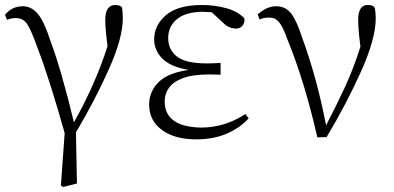

<svg xmlns="http://www.w3.org/2000/svg" viewBox="-20 -542 1573 766"><path d="M223 198 238 -11Q178 -225 129 -353Q103 -426 87 -448Q71 -470 43 -470Q25 -470 8 -463L0 -483Q27 -517 72 -517Q104 -517 129.5 -488.5Q155 -460 183 -374Q225 -261 275 -54Q362 -209 409 -358Q400 -426 400 -462Q400 -494 410.5 -508Q421 -522 439 -522Q462 -522 467 -511Q470 -493 470 -469Q470 -390 414 -265Q358 -140 283 -14L287 190L232 204Z M763 14Q677 14 626 -23.5Q575 -61 575 -125Q575 -177 613 -214.5Q651 -252 733 -263Q661 -275 628 -308Q595 -341 595 -385Q595 -441 642 -481.5Q689 -522 786 -522Q836 -522 882 -509.5Q928 -497 955 -469Q957 -450 947 -439Q937 -428 922 -428Q892 -428 868 -453L825 -493L792 -495Q722 -495 686.5 -466Q651 -437 651 -390Q651 -344 686 -316.5Q721 -289 806 -289Q829 -289 860 -291V-244Q832 -245 817 -245Q748 -245 709 -230Q670 -215 653.5 -191Q637 -167 637 -138Q637 -36 782 -33Q877 -33 959 -87L972 -70Q938 -32 885 -9Q832 14 763 14Z M1246 6Q1195 -218 1127 -384Q1109 -435 1093.5 -453.5Q1078 -472 1055 -472Q1031 -472 1016 -464L1008 -484Q1043 -517 1082 -517Q1119 -517 1141 -489Q1163 -461 1184 -396Q1244 -233 1281 -42Q1325 -127 1358 -198.5Q1391 -270 1418 -356Q1409 -425 1409 -462Q1409 -524 1449 -522Q1469 -522 1475 -511Q1479 -493 1479 -469Q1479 -387 1420 -256Q1361 -125 1283 5Z"/></svg>

Font: Minh Nguyen ExtraLight
Style: Regular
Weight: 250
Designer: Ryoko NISHIZUKA 西塚涼子 (kana & ideographs); Frank Grießhammer (Latin, Greek & Cyrillic); Wenlong ZHANG 张文龙 (bopomofo); San
Foundry: Adobe
Version: Version 1.100;July 7, 2023;FontCreator 14.0.0.2814 64-bit